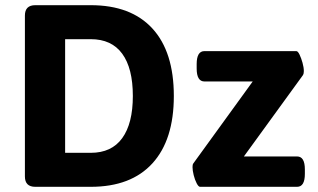

<svg xmlns="http://www.w3.org/2000/svg" viewBox="-20 -720 1224 740"><path d="M116 0Q76 0 76 -40V-660Q76 -700 116 -700H330Q485 -700 567.5 -610Q650 -520 650 -350Q650 -181 567.5 -90.5Q485 0 330 0ZM231 -131H330Q410 -131 451 -187.5Q492 -244 492 -350Q492 -457 451 -513Q410 -569 330 -569H231ZM751 0Q745 0 738 -13.5Q731 -27 726.5 -45Q722 -63 722 -76Q722 -86 725 -90L954 -406H768Q738 -406 738 -456V-473Q738 -523 768 -523H1122Q1128 -523 1134.5 -509.5Q1141 -496 1146 -478Q1151 -460 1151 -446Q1151 -436 1148 -431L920 -117H1125Q1155 -117 1155 -67V-50Q1155 0 1125 0Z"/></svg>

Font: Asap
Style: Bold
Weight: 700
Designer: Pablo Cosgaya
Foundry: Omnibus-Type
Version: Version 3.001; ttfautohint (v1.8.3)